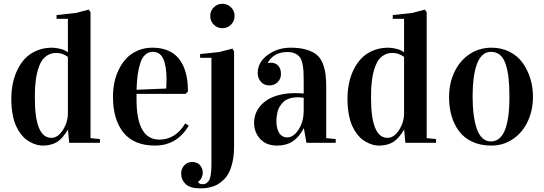

<svg xmlns="http://www.w3.org/2000/svg" viewBox="-20 -758 2887 1019"><path d="M340.8 -69.3H339.8Q311.5 -21 280.8 -3.2Q250 14.6 207 14.6Q195.8 14.6 183.1 12.2Q170.4 9.8 153.8 2.7Q137.2 -4.4 121.8 -15.4Q106.4 -26.4 91.3 -45.9Q76.2 -65.4 64.9 -90.3Q53.7 -115.2 46.9 -152.1Q40 -189 40 -232.9Q40 -275.4 47.9 -314.5Q55.7 -353.5 72.8 -388.4Q89.8 -423.3 114.7 -449Q139.6 -474.6 176 -489.7Q212.4 -504.9 256.3 -504.9Q274.9 -504.9 300 -498.8Q325.2 -492.7 340.3 -480V-658.2H280.3V-678.2L382.3 -689L451.2 -707L460.4 -692.9V-24.9L510.3 -20V0H347.2ZM340.3 -156.7V-456.1Q312.5 -477.1 278.3 -477.1Q255.9 -477.1 238 -467.8Q220.2 -458.5 208.5 -444.3Q196.8 -430.2 188.5 -408.4Q180.2 -386.7 175.8 -366.7Q171.4 -346.7 168.7 -320.8Q166 -294.9 165.5 -277.3Q165 -259.8 165 -237.8Q165 -26.4 252.4 -26.4Q287.1 -26.4 313.7 -67.9Q340.3 -109.4 340.3 -156.7Z M977.5 -272 964.4 -259.8H704.6V-230Q704.6 -17.1 825.7 -17.1Q911.6 -17.1 962.9 -103L981.9 -91.3Q918.9 14.6 802.7 14.6Q690.4 14.6 635 -54.7Q579.6 -124 579.6 -245.1Q579.6 -283.2 586.9 -319.6Q594.2 -356 610.8 -389.6Q627.4 -423.3 651.4 -448.7Q675.3 -474.1 710.7 -489.5Q746.1 -504.9 789.1 -504.9Q829.6 -504.9 861.8 -493.4Q894 -481.9 915.5 -461.4Q937 -440.9 951.2 -411.4Q965.3 -381.8 971.4 -347.4Q977.5 -313 977.5 -272ZM791 -482.9Q767.6 -482.9 750.7 -467.5Q733.9 -452.1 724.6 -423.3Q715.3 -394.5 710.7 -360.6Q706.1 -326.7 704.6 -281.7L862.3 -288.1Q863.8 -313 863.8 -335.9Q863.8 -406.7 846.9 -444.8Q830.1 -482.9 791 -482.9Z M1102.1 119.6V-451.2H1042V-471.2L1144 -481.9L1213.4 -500L1222.2 -485.8V22Q1222.2 65.9 1214.1 101.6Q1206.1 137.2 1194.1 159.7Q1182.1 182.1 1164.3 198.5Q1146.5 214.8 1131.1 222.9Q1115.7 231 1096.2 235.6Q1076.7 240.2 1066.2 241Q1055.7 241.7 1043 241.7Q988.8 241.7 965.1 218.8Q941.4 195.8 941.4 162.6Q941.4 137.7 958 119.6Q974.6 101.6 1000 101.6Q1026.9 101.6 1041.5 118.7Q1056.2 135.7 1056.2 159.7Q1056.2 171.4 1049.6 185.5Q1043 199.7 1031.2 206.5V208.5Q1038.1 219.7 1055.2 219.7Q1064 219.7 1070.6 217Q1077.1 214.4 1085.2 205.3Q1093.3 196.3 1097.7 174.6Q1102.1 152.8 1102.1 119.6ZM1095.7 -673.3Q1095.7 -700.2 1114.5 -719Q1133.3 -737.8 1160.2 -737.8Q1187 -737.8 1206.1 -719Q1225.1 -700.2 1225.1 -673.3Q1225.1 -646.5 1206.3 -627.4Q1187.5 -608.4 1160.2 -608.4Q1133.3 -608.4 1114.5 -627.2Q1095.7 -646 1095.7 -673.3Z M1446.8 -116.2Q1446.8 -77.1 1461.4 -53Q1476.1 -28.8 1504.4 -28.8Q1537.6 -28.8 1564.7 -70.3Q1591.8 -111.8 1591.8 -171.9V-239.3Q1572.3 -241.7 1560.1 -241.7Q1534.7 -241.7 1514.9 -234.9Q1495.1 -228 1483.4 -216.3Q1471.7 -204.6 1463.9 -191.7Q1456.1 -178.7 1452.6 -163.1Q1449.2 -147.5 1448 -137.2Q1446.8 -127 1446.8 -116.2ZM1592.8 -77.1H1591.8Q1567.9 -30.8 1533.9 -8.1Q1500 14.6 1451.7 14.6Q1392.1 14.6 1360.4 -21Q1328.6 -56.6 1328.6 -106Q1328.6 -129.9 1336.2 -152.1Q1343.8 -174.3 1360.8 -194.8Q1377.9 -215.3 1402.8 -230.5Q1427.7 -245.6 1464.6 -254.6Q1501.5 -263.7 1546.4 -263.7Q1570.3 -263.7 1591.8 -261.7V-329.1Q1591.8 -361.3 1590.6 -381.3Q1589.4 -401.4 1584.5 -422.6Q1579.6 -443.8 1570.6 -455.3Q1561.5 -466.8 1545.2 -474.4Q1528.8 -481.9 1505.4 -481.9Q1434.1 -481.9 1401.4 -425.8V-423.8Q1409.2 -425.3 1416.5 -425.3Q1441.9 -425.3 1456.5 -409.7Q1471.2 -394 1471.2 -364.7Q1471.2 -339.4 1453.6 -322Q1436 -304.7 1409.7 -304.7Q1380.9 -304.7 1364.3 -324.2Q1347.7 -343.8 1347.7 -370.1Q1347.7 -427.7 1400.6 -466.3Q1453.6 -504.9 1522.5 -504.9Q1571.3 -504.9 1605.7 -494.6Q1640.1 -484.4 1660.6 -467.5Q1681.2 -450.7 1692.6 -421.6Q1704.1 -392.6 1707.8 -362.3Q1711.4 -332 1711.4 -288.1V-24.9L1761.7 -20V0H1606.4Z M2125 -69.3H2124Q2095.7 -21 2064.9 -3.2Q2034.2 14.6 1991.2 14.6Q1980 14.6 1967.3 12.2Q1954.6 9.8 1938 2.7Q1921.4 -4.4 1906 -15.4Q1890.6 -26.4 1875.5 -45.9Q1860.4 -65.4 1849.1 -90.3Q1837.9 -115.2 1831.1 -152.1Q1824.2 -189 1824.2 -232.9Q1824.2 -275.4 1832 -314.5Q1839.8 -353.5 1856.9 -388.4Q1874 -423.3 1898.9 -449Q1923.8 -474.6 1960.2 -489.7Q1996.6 -504.9 2040.5 -504.9Q2059.1 -504.9 2084.2 -498.8Q2109.4 -492.7 2124.5 -480V-658.2H2064.5V-678.2L2166.5 -689L2235.4 -707L2244.6 -692.9V-24.9L2294.4 -20V0H2131.3ZM2124.5 -156.7V-456.1Q2096.7 -477.1 2062.5 -477.1Q2040 -477.1 2022.2 -467.8Q2004.4 -458.5 1992.7 -444.3Q1981 -430.2 1972.7 -408.4Q1964.4 -386.7 1960 -366.7Q1955.6 -346.7 1952.9 -320.8Q1950.2 -294.9 1949.7 -277.3Q1949.2 -259.8 1949.2 -237.8Q1949.2 -26.4 2036.6 -26.4Q2071.3 -26.4 2097.9 -67.9Q2124.5 -109.4 2124.5 -156.7Z M2588.4 -504.9Q2642.1 -504.9 2685.3 -482.7Q2728.5 -460.4 2754.6 -423.3Q2780.8 -386.2 2794.7 -340.6Q2808.6 -294.9 2808.6 -245.1Q2808.6 -173.3 2781.2 -114.3Q2753.9 -55.2 2702.9 -20.3Q2651.9 14.6 2587.4 14.6Q2530.3 14.6 2486.6 -5.6Q2442.9 -25.9 2416.3 -61.8Q2389.6 -97.7 2376.5 -143.1Q2363.3 -188.5 2363.3 -242.2Q2363.3 -315.9 2391.8 -376Q2420.4 -436 2471.9 -470.5Q2523.4 -504.9 2588.4 -504.9ZM2585.4 -7.3Q2683.6 -7.3 2683.6 -242.2Q2683.6 -301.3 2679 -343.8Q2674.3 -386.2 2663.3 -418.7Q2652.3 -451.2 2632.8 -467Q2613.3 -482.9 2585.4 -482.9Q2559.6 -482.9 2540.5 -465.3Q2521.5 -447.8 2510.3 -415.5Q2499 -383.3 2493.7 -341.8Q2488.3 -300.3 2488.3 -248Q2488.3 -193.8 2493.7 -151.1Q2499 -108.4 2510.3 -75.4Q2521.5 -42.5 2540.5 -24.9Q2559.6 -7.3 2585.4 -7.3Z"/></svg>

Font: VidalokaRegular
Style: Regular
Weight: 400
Designer: Cyreal (www.cyreal.org)
Foundry: Cyreal (www.cyreal.org)
Version: Version 1.000